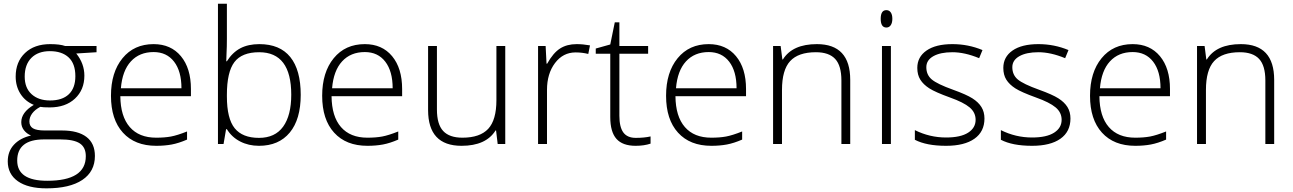

<svg xmlns="http://www.w3.org/2000/svg" viewBox="-20 -780 7005 1040"><path d="M502.9 -530.8V-497.1L393.1 -490.2Q437 -435.5 437 -370.1Q437 -293.5 386 -245.8Q335 -198.2 249 -198.2Q212.9 -198.2 198.2 -201.2Q169.4 -186 154.3 -165.5Q139.2 -145 139.2 -122.1Q139.2 -96.7 158.4 -85Q177.7 -73.2 223.1 -73.2H315.9Q402.3 -73.2 448.2 -38.3Q494.1 -3.4 494.1 64.9Q494.1 148.9 426 194.6Q357.9 240.2 231.9 240.2Q131.8 240.2 76.9 201.7Q22 163.1 22 94.2Q22 39.6 55.9 3.4Q89.8 -32.7 147.9 -45.9Q124 -56.2 109.6 -75Q95.2 -93.8 95.2 -118.2Q95.2 -171.4 163.1 -211.9Q116.7 -231 90.8 -271.7Q64.9 -312.5 64.9 -365.2Q64.9 -444.8 115.5 -492.9Q166 -541 252 -541Q304.2 -541 333 -530.8ZM73.2 89.8Q73.2 199.2 235.8 199.2Q444.8 199.2 444.8 65.9Q444.8 18.1 412.1 -3.4Q379.4 -24.9 306.2 -24.9H219.2Q73.2 -24.9 73.2 89.8ZM113.8 -365.2Q113.8 -303.7 151.1 -269.8Q188.5 -235.8 251 -235.8Q317.4 -235.8 352.8 -269.5Q388.2 -303.2 388.2 -367.2Q388.2 -435.1 351.8 -469Q315.4 -502.9 250 -502.9Q186.5 -502.9 150.1 -466.6Q113.8 -430.2 113.8 -365.2Z M826.2 9.8Q710.4 9.8 645.8 -61.5Q581.1 -132.8 581.1 -261.2Q581.1 -388.2 643.6 -464.6Q706.1 -541 812 -541Q905.8 -541 960 -475.6Q1014.2 -410.2 1014.2 -297.9V-258.8H631.8Q632.8 -149.4 682.9 -91.8Q732.9 -34.2 826.2 -34.2Q871.6 -34.2 906 -40.5Q940.4 -46.9 993.2 -67.9V-23.9Q948.2 -4.4 910.2 2.7Q872.1 9.8 826.2 9.8ZM812 -498Q735.4 -498 689 -447.5Q642.6 -397 634.8 -301.8H962.9Q962.9 -394 922.9 -446Q882.8 -498 812 -498Z M1384.8 -541Q1496.1 -541 1552.5 -470.9Q1608.9 -400.9 1608.9 -266.1Q1608.9 -133.8 1549.6 -62Q1490.2 9.8 1382.8 9.8Q1326.2 9.8 1280.8 -13.7Q1235.4 -37.1 1209 -80.1H1204.6L1190.9 0H1160.6V-759.8H1209V-568.8Q1209 -525.9 1207 -489.7L1205.6 -448.2H1209Q1239.3 -496.1 1282 -518.6Q1324.7 -541 1384.8 -541ZM1383.8 -497.1Q1290 -497.1 1249.5 -443.4Q1209 -389.6 1209 -266.1V-257.8Q1209 -137.7 1251.2 -85.4Q1293.5 -33.2 1382.8 -33.2Q1469.7 -33.2 1513.7 -94Q1557.6 -154.8 1557.6 -267.1Q1557.6 -497.1 1383.8 -497.1Z M1970.2 9.8Q1854.5 9.8 1789.8 -61.5Q1725.1 -132.8 1725.1 -261.2Q1725.1 -388.2 1787.6 -464.6Q1850.1 -541 1956.1 -541Q2049.8 -541 2104 -475.6Q2158.2 -410.2 2158.2 -297.9V-258.8H1775.9Q1776.9 -149.4 1826.9 -91.8Q1877 -34.2 1970.2 -34.2Q2015.6 -34.2 2050 -40.5Q2084.5 -46.9 2137.2 -67.9V-23.9Q2092.3 -4.4 2054.2 2.7Q2016.1 9.8 1970.2 9.8ZM1956.1 -498Q1879.4 -498 1833 -447.5Q1786.6 -397 1778.8 -301.8H2106.9Q2106.9 -394 2066.9 -446Q2026.9 -498 1956.1 -498Z M2346.7 -530.8V-187Q2346.7 -106.9 2380.4 -70.6Q2414.1 -34.2 2484.9 -34.2Q2579.6 -34.2 2624.3 -82Q2668.9 -129.9 2668.9 -237.8V-530.8H2716.8V0H2675.8L2667 -73.2H2664.1Q2612.3 9.8 2480 9.8Q2298.8 9.8 2298.8 -184.1V-530.8Z M3103.5 -541Q3137.2 -541 3175.8 -534.2L3166.5 -487.8Q3133.3 -496.1 3097.7 -496.1Q3029.8 -496.1 2986.3 -438.5Q2942.9 -380.9 2942.9 -293V0H2894.5V-530.8H2935.5L2940.4 -435.1H2943.8Q2976.6 -493.7 3013.7 -517.3Q3050.8 -541 3103.5 -541Z M3423.8 -33.2Q3469.7 -33.2 3503.9 -41V-2Q3468.8 9.8 3422.9 9.8Q3352.5 9.8 3319.1 -27.8Q3285.6 -65.4 3285.6 -146V-488.8H3207V-517.1L3285.6 -539.1L3310.1 -659.2H3335V-530.8H3490.7V-488.8H3335V-152.8Q3335 -91.8 3356.4 -62.5Q3377.9 -33.2 3423.8 -33.2Z M3833 9.8Q3717.3 9.8 3652.6 -61.5Q3587.9 -132.8 3587.9 -261.2Q3587.9 -388.2 3650.4 -464.6Q3712.9 -541 3818.8 -541Q3912.6 -541 3966.8 -475.6Q4021 -410.2 4021 -297.9V-258.8H3638.7Q3639.6 -149.4 3689.7 -91.8Q3739.7 -34.2 3833 -34.2Q3878.4 -34.2 3912.8 -40.5Q3947.3 -46.9 4000 -67.9V-23.9Q3955.1 -4.4 3917 2.7Q3878.9 9.8 3833 9.8ZM3818.8 -498Q3742.2 -498 3695.8 -447.5Q3649.4 -397 3641.6 -301.8H3969.7Q3969.7 -394 3929.7 -446Q3889.6 -498 3818.8 -498Z M4537.6 0V-344.2Q4537.6 -424.3 4503.9 -460.7Q4470.2 -497.1 4399.4 -497.1Q4304.2 -497.1 4260 -449Q4215.8 -400.9 4215.8 -293V0H4167.5V-530.8H4208.5L4217.8 -458H4220.7Q4272.5 -541 4404.8 -541Q4585.4 -541 4585.4 -347.2V0Z M4805.7 0H4757.3V-530.8H4805.7ZM4750.5 -678.2Q4750.5 -725.1 4781.2 -725.1Q4796.4 -725.1 4804.9 -712.9Q4813.5 -700.7 4813.5 -678.2Q4813.5 -656.2 4804.9 -643.6Q4796.4 -630.9 4781.2 -630.9Q4750.5 -630.9 4750.5 -678.2Z M5312.5 -138.2Q5312.5 -66.9 5258.3 -28.6Q5204.1 9.8 5104.5 9.8Q4998 9.8 4935.5 -22.9V-75.2Q5015.6 -35.2 5104.5 -35.2Q5183.1 -35.2 5223.9 -61.3Q5264.6 -87.4 5264.6 -130.9Q5264.6 -170.9 5232.2 -198.2Q5199.7 -225.6 5125.5 -252Q5045.9 -280.8 5013.7 -301.5Q4981.4 -322.3 4965.1 -348.4Q4948.7 -374.5 4948.7 -412.1Q4948.7 -471.7 4998.8 -506.3Q5048.8 -541 5138.7 -541Q5224.6 -541 5301.8 -508.8L5283.7 -464.8Q5205.6 -497.1 5138.7 -497.1Q5073.7 -497.1 5035.6 -475.6Q4997.6 -454.1 4997.6 -416Q4997.6 -374.5 5027.1 -349.6Q5056.6 -324.7 5142.6 -293.9Q5214.4 -268.1 5247.1 -247.3Q5279.8 -226.6 5296.1 -200.2Q5312.5 -173.8 5312.5 -138.2Z M5778.3 -138.2Q5778.3 -66.9 5724.1 -28.6Q5669.9 9.8 5570.3 9.8Q5463.9 9.8 5401.4 -22.9V-75.2Q5481.4 -35.2 5570.3 -35.2Q5648.9 -35.2 5689.7 -61.3Q5730.5 -87.4 5730.5 -130.9Q5730.5 -170.9 5698 -198.2Q5665.5 -225.6 5591.3 -252Q5511.7 -280.8 5479.5 -301.5Q5447.3 -322.3 5430.9 -348.4Q5414.6 -374.5 5414.6 -412.1Q5414.6 -471.7 5464.6 -506.3Q5514.6 -541 5604.5 -541Q5690.4 -541 5767.6 -508.8L5749.5 -464.8Q5671.4 -497.1 5604.5 -497.1Q5539.6 -497.1 5501.5 -475.6Q5463.4 -454.1 5463.4 -416Q5463.4 -374.5 5492.9 -349.6Q5522.5 -324.7 5608.4 -293.9Q5680.2 -268.1 5712.9 -247.3Q5745.6 -226.6 5762 -200.2Q5778.3 -173.8 5778.3 -138.2Z M6129.4 9.8Q6013.7 9.8 5949 -61.5Q5884.3 -132.8 5884.3 -261.2Q5884.3 -388.2 5946.8 -464.6Q6009.3 -541 6115.2 -541Q6209 -541 6263.2 -475.6Q6317.4 -410.2 6317.4 -297.9V-258.8H5935.1Q5936 -149.4 5986.1 -91.8Q6036.1 -34.2 6129.4 -34.2Q6174.8 -34.2 6209.2 -40.5Q6243.7 -46.9 6296.4 -67.9V-23.9Q6251.5 -4.4 6213.4 2.7Q6175.3 9.8 6129.4 9.8ZM6115.2 -498Q6038.6 -498 5992.2 -447.5Q5945.8 -397 5938 -301.8H6266.1Q6266.1 -394 6226.1 -446Q6186 -498 6115.2 -498Z M6834 0V-344.2Q6834 -424.3 6800.3 -460.7Q6766.6 -497.1 6695.8 -497.1Q6600.6 -497.1 6556.4 -449Q6512.2 -400.9 6512.2 -293V0H6463.9V-530.8H6504.9L6514.2 -458H6517.1Q6568.8 -541 6701.2 -541Q6881.8 -541 6881.8 -347.2V0Z"/></svg>

Font: JBL Sans
Style: Light
Weight: 300
Version: Version 1.10